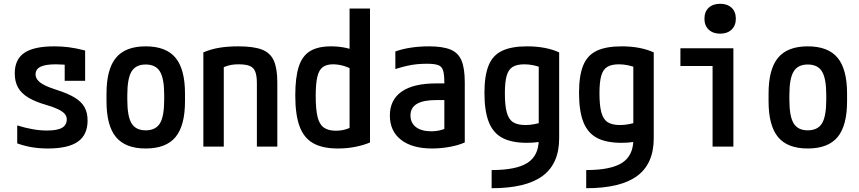

<svg xmlns="http://www.w3.org/2000/svg" viewBox="-20 -775 4540 1015"><path d="M233 10Q189 10 149.5 3.5Q110 -3 71 -17V-112Q113 -99 152 -92Q191 -85 229 -85Q283 -85 308 -99.5Q333 -114 333 -144Q333 -160 322.5 -172.5Q312 -185 289 -196.5Q266 -208 229 -219Q168 -236 130 -259Q92 -282 75 -313Q58 -344 58 -387Q58 -461 108.5 -495.5Q159 -530 267 -530Q305 -530 342 -525.5Q379 -521 430 -508V-348H322V-488L370 -426Q336 -432 315 -433.5Q294 -435 275 -435Q220 -435 194 -422Q168 -409 168 -382Q168 -366 179 -352Q190 -338 214 -325.5Q238 -313 279 -300Q339 -281 375 -259Q411 -237 427 -208Q443 -179 443 -138Q443 -62 391.5 -26Q340 10 233 10Z M750 10Q643 10 593 -50.5Q543 -111 543 -240V-280Q543 -409 593 -469.5Q643 -530 750 -530Q858 -530 908 -469.5Q958 -409 958 -280V-240Q958 -111 908 -50.5Q858 10 750 10ZM750 -86Q803 -86 825.5 -123Q848 -160 848 -248V-273Q848 -360 825.5 -397Q803 -434 750 -434Q698 -434 675.5 -397Q653 -360 653 -273V-248Q653 -160 675.5 -123Q698 -86 750 -86Z M1055 -498Q1094 -515 1139 -522.5Q1184 -530 1240 -530Q1320 -530 1364.5 -513Q1409 -496 1427.5 -454.5Q1446 -413 1446 -340V0H1338V-334Q1338 -374 1329.5 -396Q1321 -418 1300 -426.5Q1279 -435 1241 -435Q1222 -435 1205.5 -432.5Q1189 -430 1170.5 -423Q1152 -416 1126 -402L1163 -470V0H1055Z M1766 10Q1685 10 1635.5 -18Q1586 -46 1563.5 -107.5Q1541 -169 1541 -270Q1541 -366 1559.5 -423Q1578 -480 1619.5 -505Q1661 -530 1730 -530Q1772 -530 1810.5 -521.5Q1849 -513 1883 -495L1851 -404Q1818 -421 1792 -428Q1766 -435 1740 -435Q1706 -435 1686 -420Q1666 -405 1657.5 -368.5Q1649 -332 1649 -268Q1649 -198 1658.5 -158Q1668 -118 1691.5 -101Q1715 -84 1755 -84Q1784 -84 1808.5 -91.5Q1833 -99 1852 -112L1828 -59V-730H1936V-22Q1904 -8 1860 1Q1816 10 1766 10Z M2264 10Q2159 10 2100 -36Q2041 -82 2041 -164Q2041 -247 2103 -290.5Q2165 -334 2285 -334H2382V-246H2286Q2218 -246 2184 -226Q2150 -206 2150 -165Q2150 -125 2179 -103Q2208 -81 2260 -81Q2288 -81 2313 -88Q2338 -95 2358 -109L2329 -49V-337Q2329 -380 2322.5 -402Q2316 -424 2296 -431Q2276 -438 2236 -438Q2209 -438 2184 -435.5Q2159 -433 2132 -427Q2105 -421 2070 -410V-503Q2106 -516 2151.5 -523Q2197 -530 2248 -530Q2320 -530 2361.5 -513Q2403 -496 2420 -454.5Q2437 -413 2437 -340V-22Q2404 -7 2357 1.5Q2310 10 2264 10Z M2579 124Q2710 124 2769 85.5Q2828 47 2828 -37V-471L2854 -413Q2824 -425 2800 -430Q2776 -435 2752 -435Q2713 -435 2690.5 -421.5Q2668 -408 2658.5 -374.5Q2649 -341 2649 -282Q2649 -218 2659 -181Q2669 -144 2692.5 -129Q2716 -114 2758 -114Q2781 -114 2804 -118.5Q2827 -123 2857 -131L2884 -35Q2858 -29 2829 -24.5Q2800 -20 2766 -20Q2684 -20 2635 -46.5Q2586 -73 2563.5 -131Q2541 -189 2541 -284Q2541 -375 2563 -429Q2585 -483 2634.5 -506.5Q2684 -530 2766 -530Q2866 -530 2936 -498V-44Q2936 90 2848.5 155Q2761 220 2579 220Z M3079 124Q3210 124 3269 85.5Q3328 47 3328 -37V-471L3354 -413Q3324 -425 3300 -430Q3276 -435 3252 -435Q3213 -435 3190.5 -421.5Q3168 -408 3158.5 -374.5Q3149 -341 3149 -282Q3149 -218 3159 -181Q3169 -144 3192.5 -129Q3216 -114 3258 -114Q3281 -114 3304 -118.5Q3327 -123 3357 -131L3384 -35Q3358 -29 3329 -24.5Q3300 -20 3266 -20Q3184 -20 3135 -46.5Q3086 -73 3063.5 -131Q3041 -189 3041 -284Q3041 -375 3063 -429Q3085 -483 3134.5 -506.5Q3184 -530 3266 -530Q3366 -530 3436 -498V-44Q3436 90 3348.5 155Q3261 220 3079 220Z M3747 0V-426H3577V-520H3857V0ZM3787 -597Q3749 -597 3726.5 -618.5Q3704 -640 3704 -676Q3704 -713 3726.5 -734Q3749 -755 3787 -755Q3825 -755 3847.5 -734Q3870 -713 3870 -676Q3870 -640 3847.5 -618.5Q3825 -597 3787 -597Z M4250 10Q4143 10 4093 -50.5Q4043 -111 4043 -240V-280Q4043 -409 4093 -469.5Q4143 -530 4250 -530Q4358 -530 4408 -469.5Q4458 -409 4458 -280V-240Q4458 -111 4408 -50.5Q4358 10 4250 10ZM4250 -86Q4303 -86 4325.5 -123Q4348 -160 4348 -248V-273Q4348 -360 4325.5 -397Q4303 -434 4250 -434Q4198 -434 4175.5 -397Q4153 -360 4153 -273V-248Q4153 -160 4175.5 -123Q4198 -86 4250 -86Z"/></svg>

Font: M PLUS Code Latin Medium
Style: Regular
Weight: 500
Designer: Coji Morishita
Foundry: UNDERFOREST DESIGN
Version: Version 1.002; ttfautohint (v1.8.3)